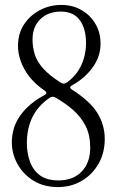

<svg xmlns="http://www.w3.org/2000/svg" viewBox="-20 -750 473 779"><path d="M215 9Q157 9 115 -17.5Q73 -44 50.5 -85.5Q28 -127 28 -172Q28 -234 63 -282.5Q98 -331 162 -365Q168 -368 168 -372.5Q168 -377 163 -381Q107 -419 80 -467.5Q53 -516 53 -564Q53 -614 77.5 -651Q102 -688 142 -709Q182 -730 229 -730Q274 -730 310 -709.5Q346 -689 367 -653.5Q388 -618 388 -573Q388 -521 356 -476.5Q324 -432 271 -403Q265 -400 265 -395.5Q265 -391 271 -387Q344 -341 374.5 -292.5Q405 -244 405 -186Q405 -130 380 -86Q355 -42 312 -16.5Q269 9 215 9ZM226 -415Q239 -406 252 -416Q290 -443 309.5 -485Q329 -527 329 -576Q329 -634 303.5 -668.5Q278 -703 227 -703Q175 -703 143.5 -672Q112 -641 112 -590Q112 -560 120.5 -531Q129 -502 154 -473.5Q179 -445 226 -415ZM217 -18Q277 -18 311.5 -54Q346 -90 346 -151Q346 -202 327.5 -238.5Q309 -275 278 -302.5Q247 -330 207 -353Q194 -362 181 -353Q89 -290 89 -169Q89 -131 101 -96Q113 -61 141 -39.5Q169 -18 217 -18Z"/></svg>

Font: Instrument Serif
Style: Regular
Weight: 400
Designer: Rodrigo Fuenzalida
Foundry: fragTYPE
Version: Version 1.000; ttfautohint (v1.8.4.7-5d5b);gftools[0.9.27]